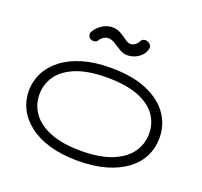

<svg xmlns="http://www.w3.org/2000/svg" viewBox="-118 -792 986 939"><g transform="rotate(20 375.0 -322.0)"><path d="M376 14Q293 14 229.5 -4.5Q166 -23 122.5 -56.5Q79 -90 57 -133.5Q35 -177 35 -226Q35 -276 57 -320Q79 -364 122 -397.5Q165 -431 228 -450Q291 -469 374 -469Q487 -469 562.5 -437Q638 -405 676.5 -350.5Q715 -296 715 -227Q715 -176 693.5 -132Q672 -88 629 -55.5Q586 -23 523 -4.5Q460 14 376 14ZM374 -37Q471 -37 534.5 -62.5Q598 -88 629 -131.5Q660 -175 660 -229Q660 -284 629.5 -326.5Q599 -369 535.5 -393.5Q472 -418 373 -418Q277 -418 214 -393Q151 -368 120.5 -325Q90 -282 90 -228Q90 -174 120.5 -131Q151 -88 214 -62.5Q277 -37 374 -37ZM313 -658Q339 -658 358.5 -646.5Q378 -635 394 -623Q410 -611 425 -611Q432 -611 439.5 -615Q447 -619 454 -625.5Q461 -632 464 -639Q469 -650 480.5 -653Q492 -656 502 -650Q509 -646 514 -640.5Q519 -635 519 -630Q519 -610 506 -592.5Q493 -575 472 -564.5Q451 -554 425 -554Q406 -554 386.5 -566Q367 -578 349 -589.5Q331 -601 313 -601Q302 -601 289 -593Q276 -585 270 -574Q266 -566 255 -563.5Q244 -561 234 -566Q225 -571 221.5 -581Q218 -591 222 -599Q230 -615 244.5 -628.5Q259 -642 277.5 -650Q296 -658 313 -658Z"/></g></svg>

Font: Fredoka Expanded Light
Style: Regular
Weight: 300
Width: 7
Designer: Ben Nathan
Foundry: Milena B. Brandão, Ben Nathan
Version: Version 2.001